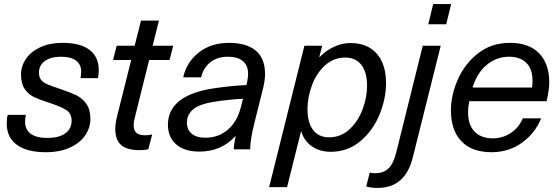

<svg xmlns="http://www.w3.org/2000/svg" viewBox="-20 -732 2744 941"><path d="M464 -388Q464 -366 460 -349H375Q378 -376 378 -380Q378 -416 352.5 -435Q327 -454 279 -454Q229 -454 200 -433Q171 -412 171 -376Q171 -354 181 -341Q191 -328 210.5 -319.5Q230 -311 272 -297Q323 -280 352.5 -266Q382 -252 402.5 -224Q423 -196 423 -149Q423 -107 398.5 -70Q374 -33 324.5 -9.5Q275 14 204 14Q113 14 63 -22Q13 -58 13 -127Q13 -153 18 -169H107Q103 -154 103 -135Q103 -97 130.5 -76.5Q158 -56 211 -56Q269 -56 300 -78.5Q331 -101 331 -141Q331 -175 306 -192Q281 -209 216 -230Q170 -245 144.5 -257.5Q119 -270 101 -296Q83 -322 83 -367Q83 -407 106.5 -442.5Q130 -478 176.5 -500Q223 -522 287 -522Q374 -522 419 -487.5Q464 -453 464 -388Z M635 -119Q635 -93 648.5 -81Q662 -69 691 -69Q708 -69 726 -73L707 -1Q689 4 665 4Q603 4 574 -21Q545 -46 545 -101Q545 -127 554 -163L623 -438H534L552 -508H640L671 -631H759L728 -508H829L811 -438H711L641 -157Q635 -135 635 -119Z M1279 -369Q1279 -340 1270 -302L1227 -130Q1206 -46 1206 0H1126Q1126 -26 1135 -64H1133Q1064 11 957 11Q884 11 843.5 -24.5Q803 -60 803 -120Q803 -265 1027 -299Q1116 -312 1187 -315L1190 -324Q1196 -354 1196 -369Q1196 -412 1170 -433Q1144 -454 1097 -454Q1045 -454 1010.5 -426.5Q976 -399 966 -353H878Q894 -427 954 -474.5Q1014 -522 1102 -522Q1188 -522 1233.5 -484Q1279 -446 1279 -369ZM1034 -234Q956 -222 926 -195.5Q896 -169 896 -131Q896 -97 919.5 -77Q943 -57 986 -57Q1050 -57 1096 -96Q1142 -135 1160 -205L1171 -248Q1108 -245 1034 -234Z M1872 -325Q1872 -249 1840 -170.5Q1808 -92 1746 -40Q1684 12 1601 12Q1547 12 1508.5 -15Q1470 -42 1457 -87H1455L1387 185H1299L1472 -508H1559L1545 -453H1547Q1577 -484 1616.5 -502.5Q1656 -521 1698 -521Q1781 -521 1826.5 -469Q1872 -417 1872 -325ZM1487 -197Q1487 -131 1514.5 -95Q1542 -59 1593 -59Q1650 -59 1692.5 -98Q1735 -137 1757 -196Q1779 -255 1779 -312Q1779 -378 1751 -414Q1723 -450 1672 -450Q1615 -450 1572.5 -411Q1530 -372 1508.5 -313Q1487 -254 1487 -197Z M1831 189Q1799 189 1775 182L1792 114Q1805 117 1819 117Q1859 117 1883.5 94Q1908 71 1922 15L2052 -508H2140L2003 40Q1966 189 1831 189ZM2079 -613 2103 -712H2191L2167 -613Z M2274 -183Q2274 -119 2306.5 -86.5Q2339 -54 2394 -54Q2445 -54 2484.5 -81Q2524 -108 2542 -152H2632Q2604 -81 2539.5 -33.5Q2475 14 2389 14Q2292 14 2241 -40Q2190 -94 2190 -191Q2190 -266 2224 -343Q2258 -420 2323.5 -471Q2389 -522 2479 -522Q2573 -522 2622.5 -470.5Q2672 -419 2672 -328Q2672 -294 2659 -236H2280Q2274 -206 2274 -183ZM2296 -303H2587Q2590 -319 2590 -336Q2590 -394 2559.5 -424Q2529 -454 2475 -454Q2414 -454 2366 -414.5Q2318 -375 2296 -303Z"/></svg>

Font: CST
Style: Italic
Weight: 400
Italic angle: -14°
Version: Version 1.00